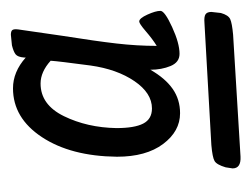

<svg xmlns="http://www.w3.org/2000/svg" viewBox="-76 -636 473 362"><g transform="rotate(-90 161.0 -454.5)"><path d="M47 -471Q48 -558 84 -612.5Q120 -667 176 -667Q207 -667 234 -643V-646Q235 -658 240 -662Q245 -666 257 -669L277 -671Q284 -671 286 -668Q288 -665 287 -657L275 -574Q265 -511 260.5 -472Q256 -433 256 -396Q269 -404 284 -417Q298 -429 302 -429Q308 -429 315 -413.5Q322 -398 322 -389Q322 -381 291.5 -367Q261 -353 241 -353Q225 -353 218 -370Q211 -387 211 -408Q195 -380 175 -366Q155 -352 129 -352Q95 -352 71 -384Q47 -416 47 -471ZM101 -472Q101 -438 109.5 -421.5Q118 -405 138 -405Q167 -405 189.5 -438Q212 -471 219 -521Q227 -581 228 -596Q207 -615 185 -615Q145 -615 123.5 -571Q102 -527 101 -472ZM320 -293 318 -275Q314 -261 306.5 -257.5Q299 -254 277 -252L47 -238Q25 -237 25 -253L27 -266Q32 -283 39 -287Q46 -291 69 -293L299 -306Q311 -307 315.5 -304Q320 -301 320 -293Z"/></g></svg>

Font: Farsan
Style: Regular
Weight: 400
Version: Version 1.001g;PS 1.001;hotconv 1.0.86;makeotf.lib2.5.63406 